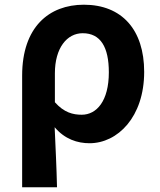

<svg xmlns="http://www.w3.org/2000/svg" viewBox="-20 -594 679 815"><path d="M74 201H222C220 114 216 37 212 -54C255 -3 309 14 360 14C479 14 592 -97 592 -289C592 -468 497 -574 336 -574C188 -574 74 -479 74 -273ZM327 -107C290 -107 252 -116 213 -160V-283C213 -390 264 -453 331 -453C407 -453 442 -394 442 -287C442 -165 390 -107 327 -107Z"/></svg>

Font: Noto Sans Japanese Bold
Style: Bold
Weight: 700
Designer: Ryoko NISHIZUKA (kana & ideographs); Paul D. Hunt (Latin, Greek & Cyrillic); Wenlong ZHANG (bopomofo); Sandoll Communica
Foundry: Adobe Systems Incorporated
Version: Version 1.000;PS 1;hotconv 1.0.78;makeotf.lib2.5.61930